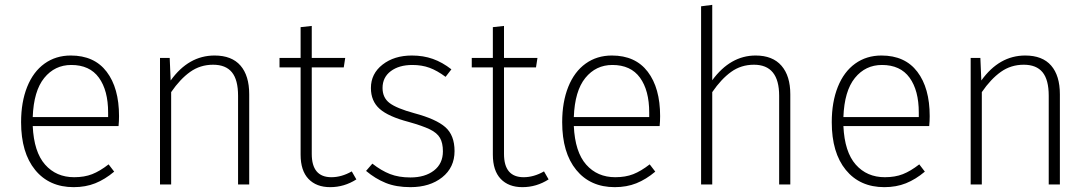

<svg xmlns="http://www.w3.org/2000/svg" viewBox="-20 -761 4496 792"><path d="M469 -241H115Q120 -134 166 -82Q212 -30 286 -30Q328 -30 360 -42.5Q392 -55 428 -83L451 -53Q413 -21 373 -5Q333 11 284 11Q183 11 125 -60Q67 -131 67 -257Q67 -340 92 -402.5Q117 -465 163.5 -498.5Q210 -532 272 -532Q369 -532 420 -465Q471 -398 471 -282Q471 -261 469 -241ZM426 -297Q426 -388 388 -440.5Q350 -493 274 -493Q206 -493 162.5 -439.5Q119 -386 115 -278H426Z M1008 -372V0H962V-366Q962 -432 936.5 -463Q911 -494 859 -494Q806 -494 764.5 -464.5Q723 -435 686 -381V0H640V-522H680L684 -429Q758 -532 865 -532Q936 -532 972 -490.5Q1008 -449 1008 -372Z M1450 -21Q1400 11 1342 11Q1285 11 1252.5 -23Q1220 -57 1220 -123V-483H1133V-522H1220V-649L1266 -654V-522H1404L1398 -483H1266V-126Q1266 -30 1347 -30Q1389 -30 1431 -54Z M1842 -475 1818 -444Q1783 -470 1751.5 -481.5Q1720 -493 1681 -493Q1626 -493 1592 -467.5Q1558 -442 1558 -398Q1558 -358 1587 -336Q1616 -314 1689 -294Q1779 -270 1817 -236.5Q1855 -203 1855 -138Q1855 -70 1804 -29.5Q1753 11 1673 11Q1614 11 1571 -6.5Q1528 -24 1490 -56L1516 -86Q1553 -57 1589 -43Q1625 -29 1673 -29Q1733 -29 1770 -57.5Q1807 -86 1807 -137Q1807 -171 1795 -192Q1783 -213 1753 -227.5Q1723 -242 1666 -258Q1582 -280 1546 -312Q1510 -344 1510 -398Q1510 -457 1558 -494.5Q1606 -532 1679 -532Q1726 -532 1765.5 -518Q1805 -504 1842 -475Z M2243 -21Q2193 11 2135 11Q2078 11 2045.5 -23Q2013 -57 2013 -123V-483H1926V-522H2013V-649L2059 -654V-522H2197L2191 -483H2059V-126Q2059 -30 2140 -30Q2182 -30 2224 -54Z M2701 -241H2347Q2352 -134 2398 -82Q2444 -30 2518 -30Q2560 -30 2592 -42.5Q2624 -55 2660 -83L2683 -53Q2645 -21 2605 -5Q2565 11 2516 11Q2415 11 2357 -60Q2299 -131 2299 -257Q2299 -340 2324 -402.5Q2349 -465 2395.5 -498.5Q2442 -532 2504 -532Q2601 -532 2652 -465Q2703 -398 2703 -282Q2703 -261 2701 -241ZM2658 -297Q2658 -388 2620 -440.5Q2582 -493 2506 -493Q2438 -493 2394.5 -439.5Q2351 -386 2347 -278H2658Z M3240 -372V0H3194V-366Q3194 -494 3090 -494Q3037 -494 2996 -464.5Q2955 -435 2918 -381V0H2872V-735L2918 -741V-430Q2993 -532 3097 -532Q3167 -532 3203.5 -490Q3240 -448 3240 -372Z M3813 -241H3459Q3464 -134 3510 -82Q3556 -30 3630 -30Q3672 -30 3704 -42.5Q3736 -55 3772 -83L3795 -53Q3757 -21 3717 -5Q3677 11 3628 11Q3527 11 3469 -60Q3411 -131 3411 -257Q3411 -340 3436 -402.5Q3461 -465 3507.5 -498.5Q3554 -532 3616 -532Q3713 -532 3764 -465Q3815 -398 3815 -282Q3815 -261 3813 -241ZM3770 -297Q3770 -388 3732 -440.5Q3694 -493 3618 -493Q3550 -493 3506.5 -439.5Q3463 -386 3459 -278H3770Z M4352 -372V0H4306V-366Q4306 -432 4280.5 -463Q4255 -494 4203 -494Q4150 -494 4108.5 -464.5Q4067 -435 4030 -381V0H3984V-522H4024L4028 -429Q4102 -532 4209 -532Q4280 -532 4316 -490.5Q4352 -449 4352 -372Z"/></svg>

Font: FiraGO ExtraLight
Style: Regular
Weight: 200
Designer: bBox Type
Foundry: bBox Type GmbH
Version: Version 1.001